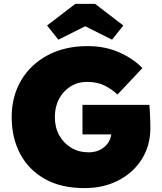

<svg xmlns="http://www.w3.org/2000/svg" viewBox="-20 -957 833 987"><path d="M414 10Q294 10 210.5 -37Q127 -84 83.5 -166.5Q40 -249 40 -355Q40 -461 88.5 -543.5Q137 -626 225 -673Q313 -720 430 -720Q521 -720 593.5 -687.5Q666 -655 712 -607L584 -471Q554 -499 517 -517.5Q480 -536 427 -536Q380 -536 342.5 -512.5Q305 -489 283.5 -448.5Q262 -408 262 -355Q262 -302 284.5 -261.5Q307 -221 346 -197.5Q385 -174 436 -174Q482 -174 514 -199.5Q546 -225 552 -266H404V-418H748Q749 -407 750.5 -382Q752 -357 752.5 -332.5Q753 -308 753 -299Q753 -209 709.5 -139.5Q666 -70 589.5 -30Q513 10 414 10ZM280 -753 222 -826 367 -937H469L614 -826L556 -753L418 -822Z"/></svg>

Font: Lexend Black
Style: Regular
Weight: 900
Designer: Bonnie Shaver-Troup, Thomas Jockin
Foundry: Lexend
Version: Version 1.007; ttfautohint (v1.8.3)